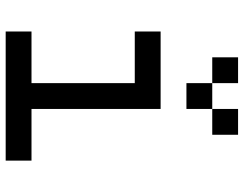

<svg xmlns="http://www.w3.org/2000/svg" viewBox="-111 -747 858 676"><g transform="rotate(90 318.0 -409.0)"><path d="M272.7 -454.5V-90.9H90.9V0H545.5V-90.9H363.6V-545.5H90.9V-454.5ZM181.8 -818.2V-727.3H272.7V-818.2ZM272.7 -727.3V-636.4H363.6V-727.3ZM363.6 -818.2V-727.3H454.5V-818.2Z"/></g></svg>

Font: Departure Mono
Style: Regular
Weight: 400
Monospace: yes
Designer: Helena Zhang
Version: Version 1.500;Glyphs 3.3.1 (3343)